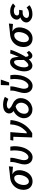

<svg xmlns="http://www.w3.org/2000/svg" viewBox="1979 -2810 841 4840"><g transform="rotate(-90 2400.0 -389.5)"><path d="M34.5 -216Q34.5 -244.5 40 -277.5Q54 -357 98 -418.2Q142 -479.5 208.8 -515.2Q275.5 -551 357 -556.5Q392.5 -558.5 465.2 -567Q538 -575.5 597 -583L627.5 -587L617 -483L590.5 -486Q494.5 -496 428.5 -500Q531 -445 531 -323Q531 -294.5 525 -260Q511 -181.5 472.8 -120.2Q434.5 -59 376.8 -24.5Q319 10 249 10Q184.5 10 135.8 -18.5Q87 -47 60.8 -98.5Q34.5 -150 34.5 -216ZM407 -281.5Q412.5 -313.5 412.5 -338Q412.5 -391.5 390.8 -421.8Q369 -452 328.5 -452Q289.5 -452 255 -427.2Q220.5 -402.5 196 -359.5Q171.5 -316.5 162 -263Q157 -233 157 -211.5Q157 -173 168 -143.8Q179 -114.5 199.2 -98.2Q219.5 -82 247 -82Q283 -82 316 -108Q349 -134 373 -179.5Q397 -225 407 -281.5Z M675 -192Q675 -225 682.5 -262.5Q688.5 -291 703.5 -342Q720 -399 728.2 -438.2Q736.5 -477.5 736.5 -517.5Q736.5 -533.5 735 -550H843Q844.5 -502.5 834.8 -452Q825 -401.5 806 -331Q791 -276 787.5 -254.5Q783 -231.5 783 -206Q783 -158 801.8 -126Q820.5 -94 860.5 -94Q896 -94 928.8 -125.5Q961.5 -157 984.2 -203.5Q1007 -250 1014.5 -293.5Q1029.5 -381 1029.5 -453.5Q1029.5 -502.5 1022.5 -550H1123.5Q1135 -488.5 1135 -435.5Q1135 -368.5 1118 -285.5Q1099.5 -201 1060.2 -133.5Q1021 -66 967.8 -27.5Q914.5 11 856 11Q802.5 11 761.5 -14Q720.5 -39 697.8 -85Q675 -131 675 -192Z M1372.5 -475H1276.5L1289.5 -550H1490L1459 -137Q1466 -137 1480 -139Q1494 -141 1497 -143.5Q1555 -200.5 1590.5 -247.5Q1626 -294.5 1652.8 -369.5Q1679.5 -444.5 1685.5 -554.5L1794.5 -545.5Q1783.5 -411.5 1736 -304Q1688.5 -196.5 1617.5 -120.5Q1546.5 -44.5 1460.5 2.5L1356 0Z M1840 -204.5Q1840 -226.5 1843.5 -246Q1851.5 -292.5 1877.2 -336.2Q1903 -380 1940.8 -414.5Q1978.5 -449 2023 -468.5Q1992.5 -488 1976.5 -517.5Q1960.5 -547 1960.5 -580.5Q1960.5 -594 1962.5 -604.5Q1968.5 -638 1992.2 -667Q2016 -696 2062.5 -714.5Q2109 -733 2179 -733Q2231 -733 2284.2 -721.8Q2337.5 -710.5 2379 -687Q2366 -661.5 2345.5 -629.5Q2335.5 -614.5 2327.5 -600.5Q2242.5 -639 2180.5 -639Q2140 -639 2112.5 -624.8Q2085 -610.5 2081 -588.5Q2079 -575.5 2092.5 -560.5Q2106 -545.5 2140.5 -522L2178 -503.5Q2224.5 -481.5 2251 -464.8Q2277.5 -448 2296.5 -423Q2319.5 -401 2333.2 -367.5Q2347 -334 2347 -290.5Q2347 -266.5 2342.5 -239.5Q2329.5 -166 2287 -109.8Q2244.5 -53.5 2184.2 -23.2Q2124 7 2060 7Q1997 7 1946.8 -21Q1896.5 -49 1868.2 -97.5Q1840 -146 1840 -204.5ZM2229 -245.5Q2232 -261.5 2232 -279Q2232 -321.5 2211 -358.2Q2190 -395 2142 -417.5Q2063 -399 2015.8 -350.8Q1968.5 -302.5 1956 -233.5Q1953 -215 1953 -198.5Q1953 -146.5 1982.2 -117Q2011.5 -87.5 2061 -87.5Q2105 -87.5 2140.5 -109.8Q2176 -132 2198.8 -168Q2221.5 -204 2229 -245.5Z M2475 -192Q2475 -225 2482.5 -262.5Q2488.5 -291 2503.5 -342Q2520 -399 2528.2 -438.2Q2536.5 -477.5 2536.5 -517.5Q2536.5 -533.5 2535 -550H2643Q2644.5 -502.5 2634.8 -452Q2625 -401.5 2606 -331Q2591 -276 2587.5 -254.5Q2583 -231.5 2583 -206Q2583 -158 2601.8 -126Q2620.5 -94 2660.5 -94Q2696 -94 2728.8 -125.5Q2761.5 -157 2784.2 -203.5Q2807 -250 2814.5 -293.5Q2829.5 -381 2829.5 -453.5Q2829.5 -502.5 2822.5 -550H2923.5Q2935 -488.5 2935 -435.5Q2935 -368.5 2918 -285.5Q2899.5 -201 2860.2 -133.5Q2821 -66 2767.8 -27.5Q2714.5 11 2656 11Q2602.5 11 2561.5 -14Q2520.5 -39 2497.8 -85Q2475 -131 2475 -192ZM2814.5 -790 2742.5 -580.5H2669L2677 -790Z M3022 -198Q3022 -240 3030 -283.5Q3044.5 -366 3077.5 -427.8Q3110.5 -489.5 3156.8 -523Q3203 -556.5 3256 -556.5Q3308.5 -556.5 3338.5 -525.2Q3368.5 -494 3376.5 -435Q3384 -401 3385 -337Q3410.5 -389.5 3436 -451.5Q3461.5 -513.5 3474 -554.5L3566.5 -545.5Q3540.5 -462 3498.5 -371.2Q3456.5 -280.5 3413 -204.5L3387.5 -166.5Q3391 -129.5 3399.5 -111.5Q3408 -93.5 3427 -93.5Q3445.5 -93.5 3462 -106Q3478.5 -118.5 3491.5 -138.5L3538.5 -81Q3513.5 -45 3483.2 -19.8Q3453 5.5 3415 5.5Q3381.5 5.5 3358.2 -17.2Q3335 -40 3323 -83.5Q3240.5 6.5 3165.5 6.5Q3121 6.5 3088.8 -19Q3056.5 -44.5 3039.2 -90.8Q3022 -137 3022 -198ZM3122.5 -202.5Q3122.5 -153.5 3137.5 -124.2Q3152.5 -95 3177.5 -95Q3204.5 -95 3239 -125Q3273.5 -155 3309 -206V-211Q3308.5 -228.5 3308.5 -275.5Q3308.5 -321 3308 -348.2Q3307.5 -375.5 3305 -390.5Q3301 -418 3288.8 -437.2Q3276.5 -456.5 3258 -456.5Q3232.5 -456.5 3206.2 -433.2Q3180 -410 3159.2 -366.2Q3138.5 -322.5 3128 -264Q3122.5 -234 3122.5 -202.5Z M3634.5 -216Q3634.5 -244.5 3640 -277.5Q3654 -357 3698 -418.2Q3742 -479.5 3808.8 -515.2Q3875.5 -551 3957 -556.5Q3992.5 -558.5 4065.2 -567Q4138 -575.5 4197 -583L4227.5 -587L4217 -483L4190.5 -486Q4094.5 -496 4028.5 -500Q4131 -445 4131 -323Q4131 -294.5 4125 -260Q4111 -181.5 4072.8 -120.2Q4034.5 -59 3976.8 -24.5Q3919 10 3849 10Q3784.5 10 3735.8 -18.5Q3687 -47 3660.8 -98.5Q3634.5 -150 3634.5 -216ZM4007 -281.5Q4012.5 -313.5 4012.5 -338Q4012.5 -391.5 3990.8 -421.8Q3969 -452 3928.5 -452Q3889.5 -452 3855 -427.2Q3820.5 -402.5 3796 -359.5Q3771.5 -316.5 3762 -263Q3757 -233 3757 -211.5Q3757 -173 3768 -143.8Q3779 -114.5 3799.2 -98.2Q3819.5 -82 3847 -82Q3883 -82 3916 -108Q3949 -134 3973 -179.5Q3997 -225 4007 -281.5Z M4311 -42.5Q4282.5 -66 4268.5 -91.2Q4254.5 -116.5 4254.5 -146.5Q4254.5 -159.5 4256.5 -170Q4272 -255.5 4383 -300.5Q4356 -314 4340.8 -336.2Q4325.5 -358.5 4325.5 -388.5Q4325.5 -399 4328 -413Q4334 -444.5 4352.8 -472Q4371.5 -499.5 4400 -518Q4454.5 -554 4541.5 -554Q4573 -554 4595.2 -549.8Q4617.5 -545.5 4639 -538Q4688.5 -520 4734.5 -482.5L4665 -422.5Q4620.5 -462 4548 -462Q4497 -462 4466.5 -443.2Q4436 -424.5 4431 -387.5Q4430.5 -384 4430.5 -377.5Q4430.5 -352 4450 -340Q4469.5 -328 4509.5 -328H4573L4557.5 -240H4495.5Q4465 -240 4437.5 -228.5Q4410 -217 4391.8 -196.8Q4373.5 -176.5 4369.5 -150.5Q4368.5 -142.5 4368.5 -139Q4368.5 -109.5 4394.2 -94.2Q4420 -79 4468 -79Q4563.5 -79 4630 -140L4689.5 -69Q4647.5 -31 4589.2 -12Q4531 7 4465.5 7Q4415 7 4378.8 -4.8Q4342.5 -16.5 4311 -42.5Z"/></g></svg>

Font: JuliaMono
Style: Bold Italic
Weight: 700
Italic angle: -9°
Monospace: yes
Designer: cormullion
Foundry: corm
Version: Version 0.057; ttfautohint (v1.8.4)